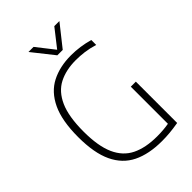

<svg xmlns="http://www.w3.org/2000/svg" viewBox="-275 -1048 1158 1158"><g transform="rotate(-45 303.5 -469.0)"><path d="M393.5 5.5Q282 5.5 206.2 -31.8Q130.5 -69 91.5 -151.2Q52.5 -233.5 52.5 -369Q52.5 -508.5 92 -592Q131.5 -675.5 203 -712.2Q274.5 -749 370.5 -749Q447 -749 522.5 -727.5V-685.5Q480 -698.5 443.2 -703.2Q406.5 -708 370 -708Q287 -708 226 -676.8Q165 -645.5 132 -571.5Q99 -497.5 99 -369.5Q99 -246 131.8 -172.8Q164.5 -99.5 229.8 -67.5Q295 -35.5 392.5 -35.5Q447 -35.5 492 -43.5V-360H535V-7.5Q493 -0.5 460.2 2.5Q427.5 5.5 393.5 5.5ZM312.5 -807 203.5 -944.5H247L335.5 -831.5L424 -944.5H467.5L358.5 -807Z"/></g></svg>

Font: Encode Sans Semi Condensed ExtraLight
Style: Regular
Weight: 200
Width: 4
Designer: Multiple Designers
Foundry: Impallari Type
Version: Version 3.000; ttfautohint (v1.8.3) -l 8 -r 50 -G 200 -x 14 